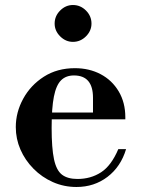

<svg xmlns="http://www.w3.org/2000/svg" viewBox="-20 -734 561 766"><path d="M285 12Q235 12 191 -7.5Q147 -27 113.5 -61Q80 -95 61.5 -137.5Q43 -180 43 -227Q43 -286 72.5 -340Q102 -394 155 -428Q208 -462 279 -462Q336 -462 381.5 -438Q427 -414 453.5 -369.5Q480 -325 480 -266V-258H143V-285H351V-344Q351 -433 275 -433Q243 -433 223.5 -413.5Q204 -394 195 -348.5Q186 -303 186 -224Q186 -143 195.5 -98.5Q205 -54 227.5 -37Q250 -20 289 -20Q342 -20 383 -46.5Q424 -73 452 -139H483Q462 -69 409 -28.5Q356 12 285 12ZM271 -567Q242 -567 220 -589Q198 -611 198 -640Q198 -670 220 -692Q242 -714 271 -714Q301 -714 323 -692Q345 -670 345 -640Q345 -611 323 -589Q301 -567 271 -567Z"/></svg>

Font: Libre Bodoni Medium
Style: Regular
Weight: 500
Designer: Pablo Impallari, Rodrigo Fuenzalida
Foundry: Impallari Type
Version: Version 2.005;gftools[0.9.23]